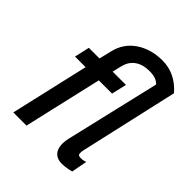

<svg xmlns="http://www.w3.org/2000/svg" viewBox="-199 -817 945 945"><g transform="rotate(45 273.0 -345.0)"><path d="M390.1 9.8Q349.1 9.8 332.3 -19.5Q315.4 -48.8 327.6 -102.5L442.9 -593.8Q422.4 -618.2 373.5 -618.2Q326.7 -618.2 297.1 -596.9Q267.6 -575.7 258.3 -535.6L246.6 -487.8H339.4L321.3 -409.2H229L134.8 0H43L137.2 -409.2H63.5L81.1 -487.8H155.3L170.4 -550.8Q186.5 -621.6 244.1 -660.9Q301.8 -700.2 382.3 -700.2Q471.2 -700.2 535.6 -626L419.4 -113.3Q417 -102.1 417 -94.7Q417 -87.4 418.2 -83.5Q419.4 -79.6 423.6 -77.9Q427.7 -76.2 430.4 -75.9Q433.1 -75.7 439.5 -75.7Q454.6 -75.7 469.2 -82L453.6 0.5Q418.5 9.8 390.1 9.8Z"/></g></svg>

Font: HK Grotesk Medium Italic
Style: Regular
Weight: 500
Italic angle: -13°
Designer: Alfredo Marco Pradil and Stefan Peev
Foundry: Hanken Design Co.
Version: Version 1.000;PS 001.000;hotconv 1.0.88;makeotf.lib2.5.64775